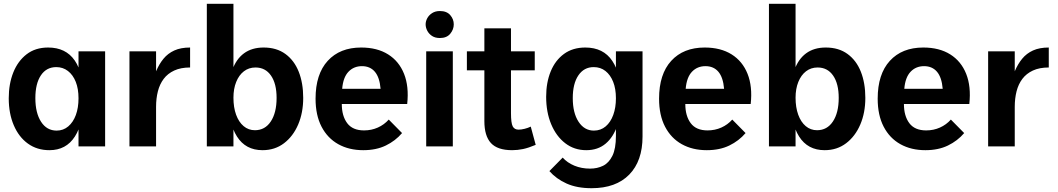

<svg xmlns="http://www.w3.org/2000/svg" viewBox="-20 -770 5563 1010"><path d="M240 20Q175 20 127 -14.5Q79 -49 52.5 -111Q26 -173 26 -253Q26 -329 50 -389Q74 -449 120 -484.5Q166 -520 233 -520Q326 -520 373 -452Q420 -384 420 -253Q420 -124 374 -52Q328 20 240 20ZM278 -83Q313 -83 339 -105Q365 -127 379 -165Q393 -203 393 -253Q393 -303 378.5 -339.5Q364 -376 337.5 -396.5Q311 -417 276 -417Q224 -417 195 -373.5Q166 -330 166 -254Q166 -176 196 -129.5Q226 -83 278 -83ZM393 0V-500H533V0Z M661 -500H801V-395Q817 -433 840 -461Q863 -489 897 -504.5Q931 -520 980 -520V-415Q931 -415 896.5 -399Q862 -383 841 -355Q820 -327 810.5 -289.5Q801 -252 801 -208V0H661Z M1068 -750H1208V0H1068ZM1361 20Q1272 20 1226.5 -52Q1181 -124 1181 -255Q1181 -342 1201.5 -400.5Q1222 -459 1263.5 -489.5Q1305 -520 1367 -520Q1435 -520 1481.5 -486Q1528 -452 1551.5 -392.5Q1575 -333 1575 -255Q1575 -177 1548.5 -115Q1522 -53 1474 -16.5Q1426 20 1361 20ZM1321 -85Q1374 -85 1404.5 -131Q1435 -177 1435 -255Q1435 -330 1405.5 -372.5Q1376 -415 1324 -415Q1289 -415 1263 -395Q1237 -375 1222.5 -339Q1208 -303 1208 -256Q1208 -205 1222 -166.5Q1236 -128 1261.5 -106.5Q1287 -85 1321 -85Z M1891 20Q1816 20 1759.5 -11.5Q1703 -43 1671.5 -103.5Q1640 -164 1640 -251Q1640 -380 1704 -450Q1768 -520 1880 -520Q1964 -520 2021.5 -484Q2079 -448 2105.5 -381.5Q2132 -315 2122 -223H1778Q1778 -160 1806.5 -122Q1835 -84 1895 -84Q1934 -84 1967.5 -99Q2001 -114 2025 -141L2095 -70Q2060 -29 2009.5 -4.5Q1959 20 1891 20ZM1780 -303H1982Q1977 -363 1952 -392.5Q1927 -422 1884 -422Q1841 -422 1813 -392.5Q1785 -363 1780 -303Z M2222 -500H2362V0H2222ZM2219 -642Q2219 -658 2227.5 -674Q2236 -690 2253 -701Q2270 -712 2294 -712Q2330 -712 2348.5 -690.5Q2367 -669 2367 -642Q2367 -615 2348.5 -592.5Q2330 -570 2294 -570Q2269 -570 2252.5 -581Q2236 -592 2227.5 -608.5Q2219 -625 2219 -642Z M2798 -8Q2760 8 2731.5 14Q2703 20 2674 20Q2597 20 2562.5 -17.5Q2528 -55 2528 -133V-621H2668V-175Q2668 -123 2677 -105.5Q2686 -88 2708 -88Q2722 -88 2740 -92.5Q2758 -97 2772 -104ZM2436 -500H2793V-400H2436Z M3092 220Q3015 220 2960.5 195.5Q2906 171 2870 130L2940 59Q2964 86 3001.5 101.5Q3039 117 3084 117Q3122 117 3152.5 102Q3183 87 3201.5 49.5Q3220 12 3220 -55V-500H3360V-52Q3360 77 3290 148.5Q3220 220 3092 220ZM3064 20Q3001 20 2953.5 -16.5Q2906 -53 2879.5 -116.5Q2853 -180 2853 -261Q2853 -336 2877 -394.5Q2901 -453 2947 -486.5Q2993 -520 3059 -520Q3154 -520 3201 -449.5Q3248 -379 3248 -254Q3248 -173 3227.5 -111Q3207 -49 3166 -14.5Q3125 20 3064 20ZM3104 -83Q3140 -83 3166 -105Q3192 -127 3206 -165.5Q3220 -204 3220 -253Q3220 -303 3205.5 -339.5Q3191 -376 3165 -396.5Q3139 -417 3103 -417Q3052 -417 3022.5 -373.5Q2993 -330 2993 -254Q2993 -176 3023.5 -129.5Q3054 -83 3104 -83Z M3698 20Q3623 20 3566.5 -11.5Q3510 -43 3478.5 -103.5Q3447 -164 3447 -251Q3447 -380 3511 -450Q3575 -520 3687 -520Q3771 -520 3828.5 -484Q3886 -448 3912.5 -381.5Q3939 -315 3929 -223H3585Q3585 -160 3613.5 -122Q3642 -84 3702 -84Q3741 -84 3774.5 -99Q3808 -114 3832 -141L3902 -70Q3867 -29 3816.5 -4.5Q3766 20 3698 20ZM3587 -303H3789Q3784 -363 3759 -392.5Q3734 -422 3691 -422Q3648 -422 3620 -392.5Q3592 -363 3587 -303Z M4025 -750H4165V0H4025ZM4318 20Q4229 20 4183.5 -52Q4138 -124 4138 -255Q4138 -342 4158.5 -400.5Q4179 -459 4220.5 -489.5Q4262 -520 4324 -520Q4392 -520 4438.5 -486Q4485 -452 4508.5 -392.5Q4532 -333 4532 -255Q4532 -177 4505.5 -115Q4479 -53 4431 -16.5Q4383 20 4318 20ZM4278 -85Q4331 -85 4361.5 -131Q4392 -177 4392 -255Q4392 -330 4362.5 -372.5Q4333 -415 4281 -415Q4246 -415 4220 -395Q4194 -375 4179.5 -339Q4165 -303 4165 -256Q4165 -205 4179 -166.5Q4193 -128 4218.5 -106.5Q4244 -85 4278 -85Z M4848 20Q4773 20 4716.5 -11.5Q4660 -43 4628.5 -103.5Q4597 -164 4597 -251Q4597 -380 4661 -450Q4725 -520 4837 -520Q4921 -520 4978.5 -484Q5036 -448 5062.5 -381.5Q5089 -315 5079 -223H4735Q4735 -160 4763.5 -122Q4792 -84 4852 -84Q4891 -84 4924.5 -99Q4958 -114 4982 -141L5052 -70Q5017 -29 4966.5 -4.5Q4916 20 4848 20ZM4737 -303H4939Q4934 -363 4909 -392.5Q4884 -422 4841 -422Q4798 -422 4770 -392.5Q4742 -363 4737 -303Z M5178 -500H5318V-395Q5334 -433 5357 -461Q5380 -489 5414 -504.5Q5448 -520 5497 -520V-415Q5448 -415 5413.5 -399Q5379 -383 5358 -355Q5337 -327 5327.5 -289.5Q5318 -252 5318 -208V0H5178Z"/></svg>

Font: Moderustic SemiBold
Style: Regular
Weight: 600
Designer: Tural Alisoy
Foundry: TAFT Foundry
Version: Version 2.120